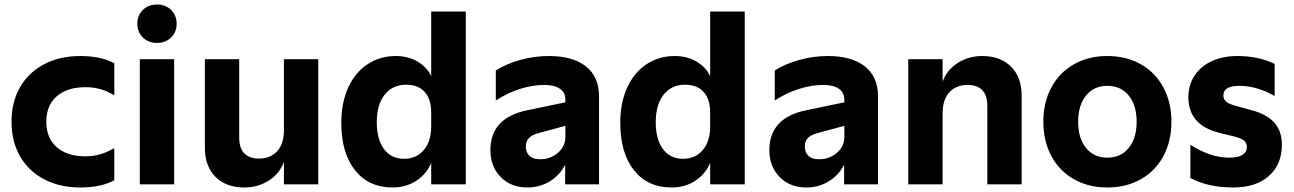

<svg xmlns="http://www.w3.org/2000/svg" viewBox="-20 -816 5730 850"><path d="M31 -277Q31 -364 68.5 -429.5Q106 -495 175 -531.5Q244 -568 336 -568Q427 -568 486 -536V-394Q454 -413 424 -421.5Q394 -430 358 -430Q278 -430 231.5 -390Q185 -350 185 -277Q185 -204 231.5 -164Q278 -124 358 -124Q394 -124 424 -133Q454 -142 486 -160V-18Q427 14 336 14Q244 14 175 -22.5Q106 -59 68.5 -124.5Q31 -190 31 -277Z M599 -554H751V0H599ZM588 -711Q588 -748 612.5 -772Q637 -796 675 -796Q713 -796 737.5 -772Q762 -748 762 -711Q762 -674 737.5 -650Q713 -626 675 -626Q637 -626 612.5 -650Q588 -674 588 -711Z M1389 0H1237V-99Q1217 -46 1169 -16Q1121 14 1062 14Q981 14 934 -33Q887 -80 887 -162V-554H1039V-207Q1039 -160 1061.5 -137Q1084 -114 1127 -114Q1177 -114 1207 -146.5Q1237 -179 1237 -240V-554H1389Z M1491 -272Q1491 -361 1521.5 -428Q1552 -495 1607 -531.5Q1662 -568 1732 -568Q1787 -568 1828.5 -543.5Q1870 -519 1889 -479V-765H2042V0H1889V-95Q1868 -45 1822.5 -15.5Q1777 14 1718 14Q1612 14 1551.5 -62.5Q1491 -139 1491 -272ZM1769 -113Q1823 -113 1856 -151.5Q1889 -190 1889 -257V-318Q1889 -377 1860 -409Q1831 -441 1778 -441Q1718 -441 1683 -397Q1648 -353 1648 -275Q1648 -199 1680 -156Q1712 -113 1769 -113Z M2151 -151Q2151 -295 2315 -328L2483 -363V-374Q2483 -406 2459 -423Q2435 -440 2389 -440Q2337 -440 2281 -422Q2225 -404 2175 -371V-504Q2222 -534 2284.5 -551Q2347 -568 2410 -568Q2516 -568 2574 -522Q2632 -476 2632 -390V0H2482V-87Q2459 -41 2414.5 -13.5Q2370 14 2315 14Q2242 14 2196.5 -32.5Q2151 -79 2151 -151ZM2371 -111Q2417 -111 2450 -139.5Q2483 -168 2483 -210V-259L2365 -227Q2335 -219 2321.5 -205Q2308 -191 2308 -167Q2308 -141 2324 -126Q2340 -111 2371 -111Z M2726 -272Q2726 -361 2756.5 -428Q2787 -495 2842 -531.5Q2897 -568 2967 -568Q3022 -568 3063.5 -543.5Q3105 -519 3124 -479V-765H3277V0H3124V-95Q3103 -45 3057.5 -15.5Q3012 14 2953 14Q2847 14 2786.5 -62.5Q2726 -139 2726 -272ZM3004 -113Q3058 -113 3091 -151.5Q3124 -190 3124 -257V-318Q3124 -377 3095 -409Q3066 -441 3013 -441Q2953 -441 2918 -397Q2883 -353 2883 -275Q2883 -199 2915 -156Q2947 -113 3004 -113Z M3386 -151Q3386 -295 3550 -328L3718 -363V-374Q3718 -406 3694 -423Q3670 -440 3624 -440Q3572 -440 3516 -422Q3460 -404 3410 -371V-504Q3457 -534 3519.5 -551Q3582 -568 3645 -568Q3751 -568 3809 -522Q3867 -476 3867 -390V0H3717V-87Q3694 -41 3649.5 -13.5Q3605 14 3550 14Q3477 14 3431.5 -32.5Q3386 -79 3386 -151ZM3606 -111Q3652 -111 3685 -139.5Q3718 -168 3718 -210V-259L3600 -227Q3570 -219 3556.5 -205Q3543 -191 3543 -167Q3543 -141 3559 -126Q3575 -111 3606 -111Z M4001 -554H4153V-455Q4173 -508 4221 -538Q4269 -568 4328 -568Q4409 -568 4456 -521Q4503 -474 4503 -392V0H4351V-347Q4351 -394 4328.5 -417Q4306 -440 4263 -440Q4213 -440 4183 -407.5Q4153 -375 4153 -314V0H4001Z M4599 -277Q4599 -363 4634.5 -429Q4670 -495 4734.5 -531.5Q4799 -568 4882 -568Q4966 -568 5030.5 -531.5Q5095 -495 5130.5 -429Q5166 -363 5166 -277Q5166 -191 5130.5 -125Q5095 -59 5030.5 -22.5Q4966 14 4882 14Q4799 14 4734.5 -22.5Q4670 -59 4634.5 -125Q4599 -191 4599 -277ZM4882 -118Q4942 -118 4977 -161Q5012 -204 5012 -277Q5012 -350 4977 -393Q4942 -436 4882 -436Q4823 -436 4788 -393Q4753 -350 4753 -277Q4753 -204 4788 -161Q4823 -118 4882 -118Z M5250 -28V-175Q5339 -118 5422 -118Q5461 -118 5480.5 -130.5Q5500 -143 5500 -164Q5500 -183 5487.5 -193.5Q5475 -204 5443 -212L5378 -228Q5241 -262 5241 -386Q5241 -439 5268 -480.5Q5295 -522 5344 -545Q5393 -568 5458 -568Q5551 -568 5623 -533V-391Q5543 -436 5468 -436Q5396 -436 5396 -394Q5396 -377 5407.5 -366.5Q5419 -356 5449 -348L5525 -327Q5590 -309 5622.5 -272Q5655 -235 5655 -175Q5655 -88 5597.5 -37Q5540 14 5440 14Q5328 14 5250 -28Z"/></svg>

Font: Application
Style: Bold
Weight: 700
Designer: Wei Huang
Foundry: Wei Huang
Version: Version 0.012